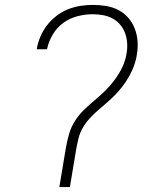

<svg xmlns="http://www.w3.org/2000/svg" viewBox="-20 -763 640 783"><path d="M222 0 249 -162Q254 -190 262 -217.5Q270 -245 285.5 -269.5Q301 -294 322.5 -315Q344 -336 367 -355Q390 -374 411 -395Q432 -416 449.5 -440Q467 -464 479.5 -490.5Q492 -517 496 -545Q500 -566 498.5 -587.5Q497 -609 490 -628Q483 -647 470 -662.5Q457 -678 439.5 -687.5Q422 -697 401 -701Q380 -705 358 -705Q328 -705 296.5 -697Q265 -689 238.5 -670Q212 -651 195 -622Q178 -593 172 -563Q172 -563 172 -562.5Q172 -562 172 -562H130Q130 -562 130 -562.5Q130 -563 130 -563Q134 -588 144.5 -613Q155 -638 171.5 -659.5Q188 -681 210 -698Q232 -715 257 -725Q282 -735 307.5 -739Q333 -743 358 -743Q386 -743 413 -738.5Q440 -734 463 -722Q486 -710 503 -690.5Q520 -671 529.5 -646.5Q539 -622 541 -594.5Q543 -567 538 -540Q535 -518 527 -496Q519 -474 507.5 -453.5Q496 -433 482 -414Q468 -395 451.5 -378Q435 -361 416.5 -345Q398 -329 380 -313.5Q362 -298 346 -280.5Q330 -263 318 -242.5Q306 -222 300.5 -200Q295 -178 291 -156L265 0Z"/></svg>

Font: Iosevka SS04 XLt Ex
Style: Italic
Weight: 200
Width: 7
Italic angle: -9°
Monospace: yes
Designer: Belleve Invis
Foundry: Belleve Invis
Version: Version 19.0.0; ttfautohint (v1.8.4)